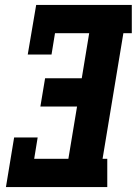

<svg xmlns="http://www.w3.org/2000/svg" viewBox="-20 -755 552 775"><path d="M4 0 37 -200H132L118 -114H256L291 -325H143L162 -439H310L340 -621H202L188 -535H92L126 -735H512V-621H478L394 -114H413V0Z"/></svg>

Font: Iosevka Curly Slab HvObl
Style: Regular
Weight: 900
Italic angle: -9°
Monospace: yes
Designer: Belleve Invis
Foundry: Belleve Invis
Version: Version 11.1.0; ttfautohint (v1.8.3)